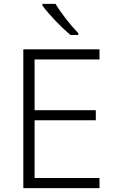

<svg xmlns="http://www.w3.org/2000/svg" viewBox="-20 -968 593 988"><path d="M266 -948H198V-940C227 -899 294 -828 343 -788H383V-797C345 -836 291 -904 266 -948ZM492 0V-52H158V-349H473V-401H158V-662H492V-714H100V0Z"/></svg>

Font: Noto Sans Sinhala UI Light
Style: Regular
Weight: 300
Designer: Jelle Bosma - Monotype Design Team
Foundry: Monotype Imaging Inc.
Version: Version 2.006